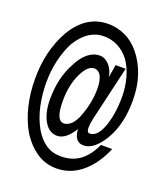

<svg xmlns="http://www.w3.org/2000/svg" viewBox="-133 -750 766 895"><g transform="rotate(20 250.0 -302.0)"><path d="M305 -358Q305 -401 291 -425Q278 -443 260 -443Q228 -443 202 -390Q186 -358 179 -321Q172 -284 173 -244Q173 -200 183 -176.5Q193 -153 213 -153Q232 -153 250 -171Q268 -189 280 -224Q305 -291 305 -358ZM479 -362Q479 -303 467 -253Q455 -203 430 -162Q384 -88 334 -88Q288 -88 284 -151Q267 -122 246 -105Q225 -88 202 -88Q183 -88 166.5 -98.5Q150 -109 137 -132Q114 -174 114 -238Q114 -342 156 -420Q200 -508 265 -508Q288 -508 309.5 -486Q331 -464 336 -428Q342 -456 347 -491H397L334 -220Q328 -193 328 -174Q328 -150 342 -150Q380 -150 403 -213Q426 -276 426 -362Q426 -412 413 -457.5Q400 -503 377 -535Q353 -566 321 -582.5Q289 -599 251 -599Q173 -599 120 -514V-515Q71 -421 71 -304Q71 -246 83 -190.5Q95 -135 121 -88Q146 -46 177.5 -25Q209 -4 251 -4Q308 -4 346.5 -33Q385 -62 410 -118H466Q431 -35 375.5 10.5Q320 56 251 56Q197 56 153 26.5Q109 -3 75 -57Q46 -108 31 -170.5Q16 -233 16 -302Q15 -441 75 -548Q141 -660 251 -660Q295 -660 335 -641.5Q375 -623 408 -583Q442 -541 460.5 -486Q479 -431 479 -362Z"/></g></svg>

Font: NanumGothicCoding
Style: Regular
Weight: 400
Monospace: yes
Designer: Kwon Bruce; Nicolas Noh; Sung-woo Choi; Go-un Cha; Soo-hyun Park;
Foundry: NHN Corporation
Version: Version 2.000;PS 1;hotconv 1.0.49;makeotf.lib2.0.14853